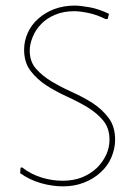

<svg xmlns="http://www.w3.org/2000/svg" viewBox="-20 -660 485 684"><path d="M246.1 -640.1Q265.6 -640.1 300.8 -633.8Q332 -627.9 368.2 -610.8L363.8 -592.8L356.9 -591.8Q326.2 -606.9 297.4 -613.3Q265.6 -620.1 244.1 -620.1Q206.1 -620.1 176.3 -607.4Q146 -594.7 127 -574.7Q106.9 -554.2 96.7 -528.8Q85.9 -502.9 85.9 -480Q85.9 -440.4 108.4 -415Q131.8 -388.7 165 -369.1Q199.7 -348.6 237.8 -331.5Q278.8 -313 311 -292Q344.7 -270 367.7 -238.8Q390.1 -208.5 390.1 -162.1Q390.1 -130.4 376.5 -98.6Q363.8 -68.8 337.9 -45.4Q313 -22.5 278.8 -9.3Q245.1 3.9 204.1 3.9Q166 3.9 125 -7.8Q85.9 -19 51.8 -43L53.2 -62L58.1 -64Q90.3 -39.1 128.9 -27.3Q166 -16.1 203.1 -16.1Q242.2 -16.1 272.5 -28.3Q303.2 -41 325.2 -62Q346.2 -82.5 358.4 -108.9Q370.1 -134.8 370.1 -162.1Q370.1 -203.1 347.7 -230.5Q326.2 -256.8 291 -278.3Q259.3 -297.4 217.8 -316.4Q178.2 -334.5 145 -356Q111.3 -377.9 88.4 -408.2Q65.9 -438 65.9 -482.9Q65.9 -514.6 79.1 -543.5Q92.3 -572.3 116.2 -593.3Q141.6 -615.7 172.9 -627.4Q206.5 -640.1 246.1 -640.1Z"/></svg>

Font: Datalegreya
Style: Dot
Weight: 700
Designer: Figs Lab
Foundry: Figs Lab
Version: Version 1.002;PS 001.002;hotconv 1.0.70;makeotf.lib2.5.58329